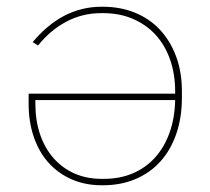

<svg xmlns="http://www.w3.org/2000/svg" viewBox="-20 -545 622 570"><path d="M285 -525H281Q251 -525 223 -518Q195 -511 169.5 -497.5Q144 -484 121 -464.5Q98 -445 77 -420L93 -410Q130 -456 177.5 -481Q225 -506 280 -506H286Q335 -506 374.5 -489Q414 -472 442 -441.5Q470 -411 485 -368Q500 -325 500 -273V-267H65V-237Q65 -183 80.5 -138Q96 -93 124.5 -61.5Q153 -30 193 -12.5Q233 5 282 5H286Q339 5 382.5 -13.5Q426 -32 456.5 -66Q487 -100 503.5 -148Q520 -196 520 -255V-275Q520 -331 503 -377Q486 -423 455.5 -456Q425 -489 381.5 -507Q338 -525 285 -525ZM500 -248Q499 -195 483.5 -151.5Q468 -108 440.5 -77.5Q413 -47 374.5 -30.5Q336 -14 288 -14H282Q237 -14 201 -30Q165 -46 139 -75.5Q113 -105 99 -146Q85 -187 85 -237V-248Z"/></svg>

Font: Fixel Variable
Style: Regular
Weight: 100
Width: 3
Designer: AlfaBravo + MacPaw
Foundry: Kyrylo Tkachov, Marchela Mozhyna, Serhii Makarenko, Maria Weinstein, Zakhar Kryvoshyya
Version: Version 1.211